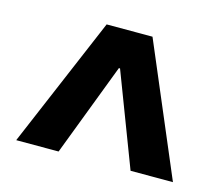

<svg xmlns="http://www.w3.org/2000/svg" viewBox="-73 -824 745 639"><g transform="rotate(15 300.0 -505.0)"><path d="M30 -280 221 -730H379L570 -280H424L302 -600H298L176 -280Z"/></g></svg>

Font: M PLUS Code Latin Expanded
Style: Bold
Weight: 700
Width: 7
Designer: Coji Morishita
Foundry: UNDERFOREST DESIGN
Version: Version 1.002; ttfautohint (v1.8.3)